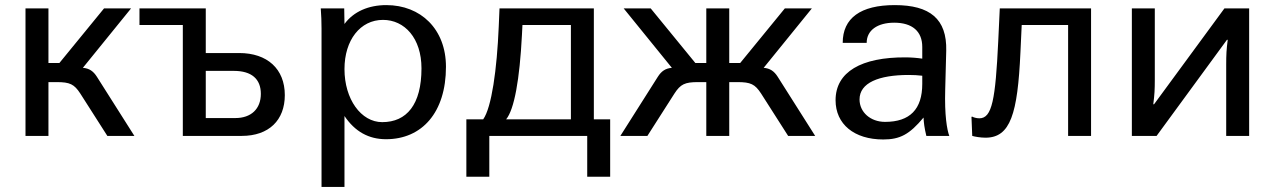

<svg xmlns="http://www.w3.org/2000/svg" viewBox="-20 -533 4999 753"><path d="M202 -211C254 -211 271 -203 295 -166L401 0H507L360 -232C346 -254 330 -265 305 -267L494 -500H388L213 -286H170V-500H80V0H170V-211Z M897 -255C967 -255 1003 -223 1003 -165C1003 -106 965 -70 903 -70H787V-255ZM697 -435V0H928C1035 0 1097 -62 1097 -160C1097 -263 1028 -325 918 -325H787V-500H527V-435Z M1331 -262C1331 -376 1393 -455 1482 -455C1567 -455 1633 -383 1633 -265C1633 -123 1575 -54 1479 -54C1396 -54 1331 -144 1331 -262ZM1331 -78C1372 -17 1426 13 1494 13C1635 13 1729 -92 1729 -271C1729 -419 1630 -513 1495 -513C1426 -513 1367 -488 1331 -439C1331 -460 1330 -491 1330 -500H1238C1240 -474 1241 -447 1241 -421V200H1331Z M1965 -65C1997 -104 2018 -221 2027 -396L2029 -435H2219V-65ZM1809 160H1899V0H2283V160H2373V-65H2309V-500H1939L1936 -429C1929 -261 1908 -111 1875 -65H1809Z M2750 -211V0H2840V-211H2872C2924 -211 2941 -203 2965 -166L3071 0H3177L3030 -232C3016 -254 3000 -265 2975 -267L3164 -500H3058L2883 -286H2840V-500H2750V-286H2707L2532 -500H2426L2615 -267C2590 -265 2574 -254 2560 -232L2413 0H2519L2625 -166C2649 -203 2666 -211 2718 -211Z M3597 -204C3597 -105 3549 -55 3451 -55C3394 -55 3351 -93 3351 -143C3351 -208 3426 -239 3544 -239C3566 -239 3577 -238 3597 -236ZM3257 -140C3257 -46 3330 14 3444 14C3510 14 3547 -6 3602 -72C3603 -52 3605 -33 3613 0H3703C3694 -24 3684 -81 3687 -182L3691 -334C3694 -459 3627 -513 3489 -513C3355 -513 3285 -462 3285 -365H3379C3379 -414 3421 -444 3487 -444C3558 -444 3597 -410 3597 -349V-303C3578 -306 3552 -308 3532 -308C3358 -309 3257 -251 3257 -140Z M3790 -74 3793 0C3803 3 3825 7 3845 7C3943 7 3971 -87 3982 -327L3987 -435H4169V0H4259V-500H3901L3895 -372C3884 -143 3871 -69 3821 -69C3809 -69 3797 -73 3792 -76Z M4419 0H4516L4792 -377H4795C4790 -339 4789 -318 4789 -280V0H4879V-500H4782L4506 -124H4503C4508 -162 4509 -183 4509 -220V-500H4419Z"/></svg>

Font: Perun
Style: Regular
Weight: 400
Foundry: Copyright (c) Stefan Peev, Context Ltd, 2016
Version: Version 1.089